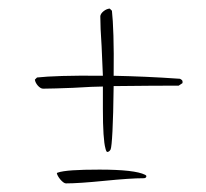

<svg xmlns="http://www.w3.org/2000/svg" viewBox="-20 -491 478 446"><path d="M404 -302C404 -304 402 -306 398 -308C342 -312 291 -314 244 -315C245 -389 243 -439 240 -466L235 -471C226 -471 213 -461 213 -453C213 -436 214 -413 216 -384L219 -315C144 -316 93 -314 66 -311L61 -306C62 -297 72 -285 80 -285C97 -285 121 -286 150 -287C183 -289 206 -290 219 -290V-238C219 -191 221 -160 225 -146C226 -141 228 -138 229 -138C232 -138 235 -140 237 -144C240 -151 243 -200 244 -291C317 -292 367 -292 395 -292L404 -298ZM320 -82C320 -83 319 -84 317 -85C301 -93 266 -97 211 -97C160 -97 128 -95 114 -90L112 -89C113 -81 126 -65 133 -65C153 -65 183 -67 223 -71C263 -75 293 -77 314 -77C318 -77 320 -79 320 -82Z"/></svg>

Font: AlexBrush
Style: Regular
Weight: 400
Designer: Robert E. Leuschke
Foundry: Robert E. Leuschke
Version: Version 1.001